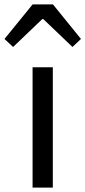

<svg xmlns="http://www.w3.org/2000/svg" viewBox="-55 -847 385 867"><path d="M92.1 0V-543.4H183.5V0ZM-34.7 -671.1 92.2 -827H184.3L310.6 -671.1L272.2 -634.9L140.4 -760.9H136L4.2 -634.9Z"/></svg>

Font: Noto Sans SC Thin
Style: Regular
Weight: 100
Designer: Ryoko NISHIZUKA 西塚涼子 (kana, bopomofo & ideographs); Paul D. Hunt (Latin, Greek & Cyrillic); Sandoll Communications 산돌커뮤니
Foundry: Adobe
Version: Version 2.004-H2;hotconv 1.0.118;makeotfexe 2.5.65603